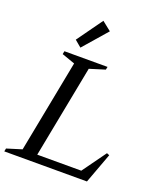

<svg xmlns="http://www.w3.org/2000/svg" viewBox="-190 -1064 989 1172"><g transform="rotate(20 305.0 -478.0)"><path d="M-20 0 -16 -20 81 -50 197 -650 112 -680 116 -700H396L392 -681L292 -650L176 -50H462L573 -204L590 -197L517 0ZM200 -754 157 -790 276 -956 335 -909Z"/></g></svg>

Font: Wittgenstein-Italic Regular
Style: Italic
Weight: 400
Italic angle: -11°
Designer: Jörg Drees
Foundry: Jörg Drees
Version: Version 1.000; ttfautohint (v1.8.4.7-5d5b)